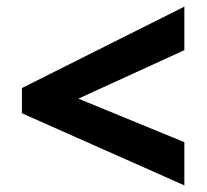

<svg xmlns="http://www.w3.org/2000/svg" viewBox="-20 -651 623 578"><path d="M535 -93 46 -310V-386L535 -631V-500L216 -354L535 -223Z"/></svg>

Font: Noto Sans Syriac ExtraBold
Style: Regular
Weight: 800
Designer: Patrick Giasson and the Monotype Design Team
Foundry: Monotype Imaging Inc.
Version: Version 3.000; ttfautohint (v1.8.4.7-5d5b)